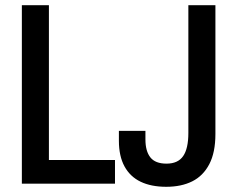

<svg xmlns="http://www.w3.org/2000/svg" viewBox="-20 -706 907 738"><path d="M64 0V-686H168V-91H422V0ZM619 12Q561 12 520.5 -7.5Q480 -27 458.5 -66.5Q437 -106 437 -165V-203H539V-170Q539 -125 558 -101Q577 -77 620 -77Q664 -77 684 -106Q704 -135 704 -195V-686H808V-191Q808 -120 784.5 -75Q761 -30 719 -9Q677 12 619 12Z"/></svg>

Font: Archivo Condensed Medium
Style: Regular
Weight: 500
Width: 3
Designer: Hector Gatti
Foundry: Omnibus-Type
Version: Version 2.001